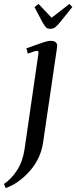

<svg xmlns="http://www.w3.org/2000/svg" viewBox="-46 -651 387 974"><path d="M-25.9 282.2Q9.8 258.8 39.1 214.8Q68.4 170.9 78.1 108.9L147.9 -372.1Q149.9 -383.3 148.9 -388.2Q147.9 -393.1 143.1 -393.1Q130.9 -393.1 95.2 -378.9L87.9 -405.8Q151.9 -429.2 174.6 -436.5Q197.3 -443.8 210.9 -443.8Q244.1 -443.8 244.1 -418Q244.1 -413.6 242.2 -401.9L171.9 76.2Q159.7 154.3 105 216.6Q50.3 278.8 -17.1 303.2ZM128.9 -615.2 149.9 -630.9 215.8 -561 306.2 -630.9 320.8 -615.2 257.8 -537.1Q242.2 -518.1 232.4 -511.5Q222.7 -504.9 209 -504.9Q195.3 -504.9 188.5 -511.2Q181.6 -517.6 169.9 -537.1Z"/></svg>

Font: Dehuti
Style: Bold-Italic
Weight: 700
Version: Version 1.2